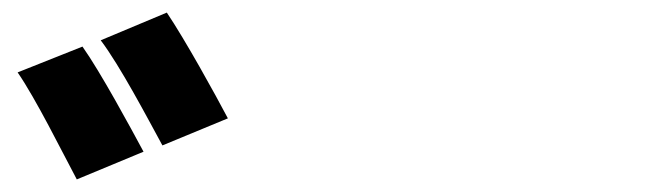

<svg xmlns="http://www.w3.org/2000/svg" viewBox="-20 -879 1040 305"><path d="M111 -805 8 -764C37 -722 78 -639 102 -594L208 -638C187 -677 140 -764 111 -805ZM245 -859 140 -815C171 -774 214 -692 238 -648L342 -691C322 -729 274 -816 245 -859Z"/></svg>

Font: Noto Sans CJK KR Black
Style: Regular
Weight: 900
Designer: Ryoko NISHIZUKA (kana & ideographs); Paul D. Hunt (Latin, Greek & Cyrillic); Wenlong ZHANG (bopomofo); Sandoll Communica
Foundry: Adobe Systems Incorporated
Version: Version 1.004;PS 1.004;hotconv 1.0.82;makeotf.lib2.5.63406